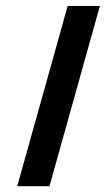

<svg xmlns="http://www.w3.org/2000/svg" viewBox="-20 -643 365 663"><path d="M39.5 0 213.7 -622.6H325L150.8 0Z"/></svg>

Font: Playfair 9pt
Style: Bold Italic
Weight: 700
Italic angle: -15.6°
Designer: Claus Eggers Sørensen
Foundry: Claus Eggers Sørensen
Version: Version 2.203